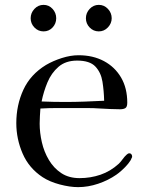

<svg xmlns="http://www.w3.org/2000/svg" viewBox="-20 -765 585 789"><path d="M408 -351Q407 -392 401 -429.5Q395 -467 372 -491.5Q349 -516 297 -516Q250 -516 220.5 -490.5Q191 -465 175 -426.5Q159 -388 151 -348Q176 -347 200 -346.5Q224 -346 248 -346Q288 -346 328 -347.5Q368 -349 408 -351ZM523 -122Q523 -117 521 -116Q518 -106 506.5 -92Q495 -78 481 -65.5Q467 -53 458 -47Q425 -24 383.5 -10Q342 4 301 4Q267 4 225.5 -7Q184 -18 155 -37Q99 -74 73 -134Q47 -194 47 -259Q47 -333 76 -396Q105 -459 169 -498Q198 -515 234 -526.5Q270 -538 303 -538Q362 -538 407 -514Q452 -490 477.5 -446.5Q503 -403 503 -343Q503 -326 495.5 -321Q488 -316 473 -316Q453 -316 433 -317Q413 -318 393 -319Q365 -321 337.5 -321Q310 -321 282 -321Q248 -321 214 -321Q180 -321 146 -319Q145 -303 144 -288Q143 -273 143 -257Q143 -220 152 -180.5Q161 -141 181 -107.5Q201 -74 232 -53.5Q263 -33 307 -33Q352 -33 393 -47Q434 -61 468 -92Q477 -101 484.5 -111.5Q492 -122 501 -130Q506 -135 512 -135Q517 -135 520 -131Q523 -127 523 -122ZM211 -690Q211 -668 196 -652Q181 -636 159 -636Q137 -636 121.5 -652Q106 -668 106 -690Q106 -712 121.5 -728.5Q137 -745 159 -745Q181 -745 196 -728.5Q211 -712 211 -690ZM439 -690Q439 -669 423.5 -652.5Q408 -636 386 -636Q364 -636 348.5 -652Q333 -668 333 -690Q333 -712 348.5 -728.5Q364 -745 386 -745Q408 -745 423.5 -728.5Q439 -712 439 -690Z"/></svg>

Font: Kaisei Tokumin
Style: Regular
Weight: 400
Designer: Font-Kai, 金井和夫
Foundry: KAZUO KANAI
Version: Version 5.003